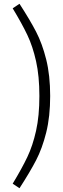

<svg xmlns="http://www.w3.org/2000/svg" viewBox="-20 -857 331 1014"><path d="M245 -350Q245 -241 224 -157Q203 -73 170.5 -10.5Q138 52 83 137L47 113Q96 32 124.5 -28Q153 -88 170.5 -166.5Q188 -245 188 -350Q188 -455 170.5 -533.5Q153 -612 124.5 -672Q96 -732 47 -813L83 -837Q138 -752 170.5 -689.5Q203 -627 224 -543Q245 -459 245 -350Z"/></svg>

Font: Fira Sans Condensed Light
Style: Regular
Weight: 300
Width: 3
Designer: bBox Type GmbH & Carrois Corporate GbR & Edenspiekermann AG
Foundry: bBox Type GmbH & Carrois Corporate GbR & Edenspiekermann AG
Version: Version 4.301